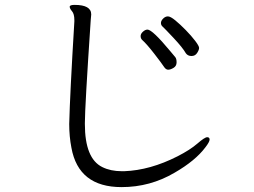

<svg xmlns="http://www.w3.org/2000/svg" viewBox="-20 -740 1040 785"><path d="M353 -681Q353 -720 285 -720Q265 -720 265 -712.5Q265 -705 274.5 -694Q284 -683 284 -658V-652Q266 -355 263 -233Q263 -182 272 -136Q301 25 477 25Q594 25 694 -34Q779 -83 820 -138Q837 -160 837 -169.5Q837 -179 827 -179Q817 -179 787 -153Q757 -127 706 -101Q594 -44 488 -40H478Q432 -40 398 -57Q327 -92 327 -233V-237Q327 -301 351 -659ZM740 -522Q748 -511 763 -511Q778 -511 786 -523.5Q794 -536 794 -544Q794 -552 778 -573Q762 -594 739.5 -617Q717 -640 697 -656.5Q677 -673 666.5 -673Q656 -673 647 -664Q638 -655 638 -646Q638 -637 645 -631Q652 -625 689.5 -585Q727 -545 740 -522ZM583 -619Q574 -619 564.5 -610.5Q555 -602 555 -592.5Q555 -583 561 -577Q580 -560 611 -520Q642 -480 650 -467.5Q658 -455 667.5 -455Q677 -455 689.5 -462.5Q702 -470 702 -485Q702 -500 696.5 -506.5Q691 -513 676 -531Q603 -619 583 -619Z"/></svg>

Font: LXGW WenKai TC
Style: Regular
Weight: 400
Designer: LXGW / Fontworks Inc.
Foundry: LXGW / Fontworks Inc.
Version: Version 1.330